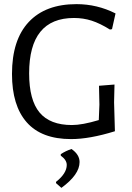

<svg xmlns="http://www.w3.org/2000/svg" viewBox="-20 -666 640 929"><path d="M539 -601C479.7 -631 416.7 -646 350 -646C250 -646 173 -617.2 119 -559.5C65 -501.8 38 -418 38 -308C38 -206 61.8 -128 109.5 -74C157.2 -20 228.7 7 324 7C384 7 454.7 -5.7 536 -31L532 -171L534 -257L459 -251L461 -160L458 -85C404.7 -69 361.3 -61 328 -61C257.3 -61 205.2 -81.2 171.5 -121.5C137.8 -161.8 121 -225 121 -311C121 -489.7 193.3 -579 338 -579C368 -579 396.5 -574.7 423.5 -566C450.5 -557.3 480 -543 512 -523L522 -525ZM365 118C365 94 352 73 326 55C307.3 61 290 69.3 274 80V87C293.3 101 303 116 303 132C303 159.3 285.7 186.7 251 214V220L277 243C335.7 200.3 365 158.7 365 118Z"/></svg>

Font: Alegreya Sans SC
Style: Regular
Weight: 400
Designer: Juan Pablo del Peral
Foundry: Huerta Tipografica
Version: Version 1.000;PS 001.000;hotconv 1.0.70;makeotf.lib2.5.58329